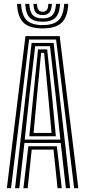

<svg xmlns="http://www.w3.org/2000/svg" viewBox="-20 -990 448 1010"><path d="M16 0 114 -800H294L392 0H370L275 -782.2H133L38 0ZM59.2 0 146.2 -764.2H262L349 0H326.5L299.5 -238H108.5L81.5 0ZM110 -255.5H297.5L273.8 -478.8L243 -746.8H165L133.8 -478.8ZM134.2 -273.2 154.5 -478.8 180 -730H228.2L254.2 -478.8L273.8 -273.2ZM156.8 -290.8H251.2L234.2 -478.8L212 -712.2H196.2L174 -478.8ZM103.2 0 129.2 -220.5H279L305 0H282.8L261.5 -203H146.8L125.5 0ZM204.2 -840.5Q135.2 -840.5 104 -870.5Q72.8 -900.5 69.5 -969.8H91Q93.8 -909.8 120.1 -883.9Q146.5 -858 204.2 -858Q262 -858 288.2 -883.9Q314.5 -909.8 317.5 -969.8H339.2Q335.5 -900.5 304.2 -870.5Q273 -840.5 204.2 -840.5ZM204.2 -875.8Q157.5 -875.8 136.2 -897.5Q115 -919.2 112.8 -969.8H134.2Q136 -928.8 152.2 -911Q168.5 -893.2 204.2 -893.2Q240 -893.2 256.2 -911Q272.5 -928.8 274.5 -969.8H296Q293.5 -919.2 272.1 -897.5Q250.8 -875.8 204.2 -875.8ZM204.2 -910.8Q179.5 -910.8 168.2 -924.4Q157 -938 155.8 -969.8H174.8Q174.8 -928.2 204.2 -928.2Q234.5 -928.2 234 -969.8H253Q251.2 -938 240 -924.4Q228.8 -910.8 204.2 -910.8Z"/></svg>

Font: Big Shoulders Inline Display
Style: Bold
Weight: 700
Designer: Patric King
Foundry: XO Type Co
Version: Version 1.000